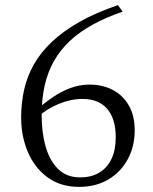

<svg xmlns="http://www.w3.org/2000/svg" viewBox="-20 -719 596 749"><path d="M440 -699 458.5 -673.5Q392.5 -651 341 -622.5Q289.5 -594 252.2 -559Q215 -524 190.5 -480.8Q166 -437.5 154.2 -385.2Q142.5 -333 142.5 -270Q142.5 -200.5 158.5 -145.8Q174.5 -91 207.5 -59Q240.5 -27 292.5 -27Q336.5 -27 367.5 -45.8Q398.5 -64.5 415 -99.2Q431.5 -134 431.5 -183.5Q431.5 -255.5 398.2 -294.2Q365 -333 302 -333Q279 -333 256 -328.2Q233 -323.5 210.5 -314.2Q188 -305 167.5 -292.5Q147 -280 129 -264L103.5 -274Q141.5 -308 172.8 -330.5Q204 -353 230.8 -365.5Q257.5 -378 281.5 -383.5Q305.5 -389 330 -389Q379.5 -389 419.2 -368.5Q459 -348 482.2 -308.2Q505.5 -268.5 505.5 -210.5Q505.5 -148 478.5 -98Q451.5 -48 402.8 -19Q354 10 288.5 10Q216.5 10 166 -26.8Q115.5 -63.5 89 -125.2Q62.5 -187 62.5 -261.5Q62.5 -317.5 74.2 -369.5Q86 -421.5 112.5 -468.2Q139 -515 182.8 -556.2Q226.5 -597.5 290 -633.5Q353.5 -669.5 440 -699Z"/></svg>

Font: Newsreader 24pt
Style: Regular
Weight: 400
Designer: Hugues Gentile
Foundry: Production Type
Version: Version 1.003